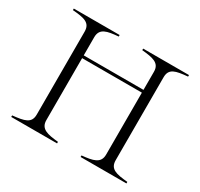

<svg xmlns="http://www.w3.org/2000/svg" viewBox="-147 -886 1120 1074"><g transform="rotate(30 413.0 -349.0)"><path d="M785 -689V-699H489V-689C560 -682 606 -674 606 -617V-500H220V-617C220 -675 265 -683 337 -689V-699H41V-689C118 -683 158 -674 158 -617V-82C158 -25 117 -17 41 -9V1H337V-9C266 -16 220 -25 220 -82V-482H606V-82C606 -25 560 -16 489 -9V1H785V-9C709 -16 668 -25 668 -82V-617C668 -674 708 -682 785 -689Z"/></g></svg>

Font: Sprat Light
Style: Regular
Weight: 300
Designer: Ethan Nakache
Foundry: Collletttivo
Version: Version 2.000;Glyphs 3.2 (3217)